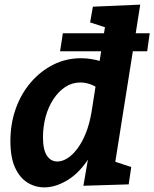

<svg xmlns="http://www.w3.org/2000/svg" viewBox="-20 -799 668 831"><path d="M172 12Q132 12 98.5 -9Q65 -30 45 -74Q25 -118 25 -189Q25 -263 48 -328Q71 -393 113 -442Q155 -491 210.5 -519Q266 -547 331 -547Q374 -547 419 -533Q464 -519 509 -486L408 -515L444 -743L493 -662L370 -702L382 -770L587 -779L468 -29L421 -118L548 -76L537 -1L341 5L371 -169L413 -243Q396 -159 356.5 -102Q317 -45 267.5 -16.5Q218 12 172 12ZM228 -100Q249 -100 271 -113.5Q293 -127 314 -154.5Q335 -182 351 -221.5Q367 -261 376 -313L397 -447L421 -406Q396 -425 373 -433.5Q350 -442 328 -442Q292 -442 262.5 -422.5Q233 -403 211 -369.5Q189 -336 177.5 -293.5Q166 -251 166 -205Q166 -151 183 -125.5Q200 -100 228 -100ZM240 -577 252 -655H628L617 -577Z"/></svg>

Font: Bitter Thin
Style: Bold Italic
Weight: 700
Italic angle: -9°
Version: Version 3.021